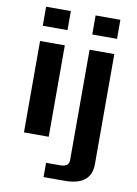

<svg xmlns="http://www.w3.org/2000/svg" viewBox="-95 -722 710 993"><g transform="rotate(10 260.0 -225.0)"><path d="M65 0V-480H195V0ZM65 -560V-660H195V-560ZM205 135H280Q325 135 325 99V-480H455V98Q455 210 315 210H205ZM325 -560V-660H455V-560Z"/></g></svg>

Font: Xolonium
Style: Regular
Weight: 400
Designer: Severin Meyer
Version: Version 4.2